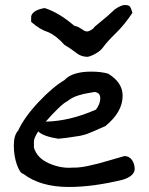

<svg xmlns="http://www.w3.org/2000/svg" viewBox="-20 -697 591 764"><path d="M328 -471Q301 -471 279 -490Q258 -506 237 -518Q204 -555 172 -569Q139 -579 104 -610V-632Q110 -657 158 -665Q216 -646 276 -594Q288 -593 303 -582.5Q318 -572 324 -572Q331 -571 341.5 -577Q352 -583 357 -591L386 -615Q401 -626 436 -659L448 -667Q466 -677 476 -677Q491 -677 496 -672Q501 -667 507 -646Q475 -598 441 -565Q407 -532 391 -510Q382 -496 361 -484Q340 -472 328 -471ZM52 -177Q77 -231 133.5 -291Q190 -351 236 -378Q267 -412 343 -412Q382 -412 410 -404Q468 -369 468 -316Q468 -251 399 -195Q391 -192 374.5 -184.5Q358 -177 354.5 -175.5Q351 -174 338.5 -169Q326 -164 323.5 -163Q321 -162 309 -159Q297 -156 291.5 -155.5Q286 -155 271.5 -152.5Q257 -150 245 -148.5Q233 -147 212 -145Q153 -154 132 -174Q115 -147 115 -135V-110Q127 -68 175 -47Q223 -26 269 -30Q293 -29 329.5 -36.5Q366 -44 414.5 -58.5Q463 -73 475 -76Q494 -76 505 -60.5Q516 -45 516 -24Q514 4 469 18Q351 47 254 47Q141 47 73 -5Q59 -8 47 -42.5Q35 -77 35 -118Q35 -159 52 -177ZM162 -213Q258 -215 362 -261Q379 -284 379 -306Q379 -328 357 -331Q352 -330 336 -327.5Q320 -325 312 -323Q304 -321 291 -317Q278 -313 267 -307Q256 -301 246 -293Q236 -289 211 -265Q186 -241 162 -213Z"/></svg>

Font: Excalifont
Style: Regular
Weight: 400
Designer: Your Own Font Foundry (Virgil); Ján Filípek / DizajnDesign (Excalifont, modifications)
Foundry: Your Own Font Foundry (Virgil); Ján Filípek / DizajnDesign (Excalifont, modifications)
Version: Version 1.000;Glyphs 3.2 (3227)